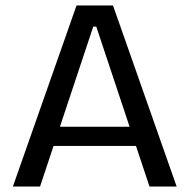

<svg xmlns="http://www.w3.org/2000/svg" viewBox="-20 -680 691 700"><path d="M27 0 259 -660H392L624 0H525L331 -583H320L126 0ZM137 -148V-218H526V-148Z"/></svg>

Font: Bricolage Grotesque 24pt
Style: Regular
Weight: 400
Designer: Mathieu Triay
Foundry: Atelier Triay
Version: Version 1.001;gftools[0.9.33.dev8+g029e19f]